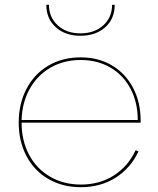

<svg xmlns="http://www.w3.org/2000/svg" viewBox="-20 -772 657 800"><path d="M566 -270V-261H70Q70 -186 101 -127.5Q132 -69 188.5 -36Q245 -3 317 -3Q395 -3 454.5 -41Q514 -79 545 -146L557 -141Q524 -71 461.5 -31.5Q399 8 317 8Q241 8 182 -26Q123 -60 90.5 -121.5Q58 -183 58 -261Q58 -340 90.5 -402Q123 -464 181.5 -498.5Q240 -533 316 -533Q390 -533 446.5 -499.5Q503 -466 534.5 -406Q566 -346 566 -270ZM70 -272H554Q554 -345 524 -402Q494 -459 440 -490.5Q386 -522 316 -522Q246 -522 191 -490.5Q136 -459 104 -402Q72 -345 70 -272ZM315 -623Q252 -623 212.5 -658.5Q173 -694 173 -752H184Q184 -700 220.5 -666.5Q257 -633 315 -633Q373 -633 410 -666Q447 -699 447 -752H458Q458 -694 418.5 -658.5Q379 -623 315 -623Z"/></svg>

Font: Hepta Slab Thin
Style: Regular
Weight: 250
Designer: Michael LaGattuta
Foundry: Michael LaGattuta
Version: Version 1.100; ttfautohint (v1.8) -l 8 -r 50 -G 200 -x 14 -D